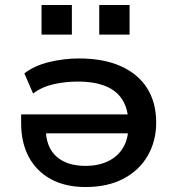

<svg xmlns="http://www.w3.org/2000/svg" viewBox="-20 -743 717 772"><path d="M324 9Q243 9 185 -22.5Q127 -54 96 -111.5Q65 -169 65 -248V-283H519V-207H145L164 -227Q164 -153 206 -114.5Q248 -76 324 -76Q375 -76 414 -94.5Q453 -113 474.5 -148.5Q496 -184 496 -234V-247Q496 -303 473 -340.5Q450 -378 405 -396.5Q360 -415 292 -415Q243 -415 196 -404.5Q149 -394 113 -367L78 -448Q118 -479 177.5 -493.5Q237 -508 298 -508Q396 -508 465.5 -477Q535 -446 571.5 -388.5Q608 -331 608 -250Q608 -176 574 -117Q540 -58 476.5 -24.5Q413 9 324 9ZM379 -604V-723H501V-604ZM147 -604V-723H269V-604Z"/></svg>

Font: Nunito Sans 7pt SemiExpanded SemiBold
Style: Regular
Weight: 600
Width: 6
Designer: Vernon Adams
Foundry: Vernon Adams
Version: Version 3.101;gftools[0.9.27]